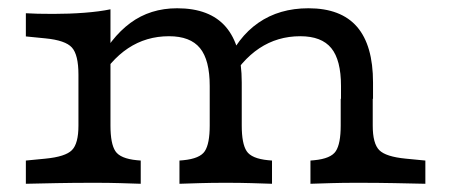

<svg xmlns="http://www.w3.org/2000/svg" viewBox="-20 -447 1098 467"><path d="M209.8 -2.4Q157.2 -2.4 118.5 -1.6Q79.8 -0.8 42.9 0V-56.5L90.3 -61.1Q139.1 -65.8 154.9 -81.8Q170.8 -97.7 170.8 -141.5V-206.7H248.7V-141.5Q248.7 -97.5 260.6 -79.4Q272.5 -61.2 313 -57.3L322.3 -56.5V0Q297.8 -0.8 271.5 -1.6Q245.3 -2.4 209.8 -2.4ZM170.8 -206.7V-265.3Q170.8 -313.8 154.9 -331.4Q139.1 -349 90.3 -353.7L42.9 -358.4V-414.8Q54.7 -414 71.6 -413.6Q88.5 -413.2 109.6 -413.2Q148.8 -413.2 185.4 -416Q222 -418.8 248.7 -424.4V-414.8V-206.7ZM490.1 -206.7V-237.9Q490.1 -301 466.5 -329.9Q442.9 -358.9 391 -358.9Q335.7 -358.9 291.5 -329.6Q247.3 -300.2 214.8 -242.2L214.3 -286.1Q248.6 -355.3 297 -391.1Q345.4 -426.9 410.9 -426.9Q490.1 -426.9 529.1 -381.8Q568 -336.8 568 -246.4V-206.7ZM529.1 -2.4Q494.3 -2.4 467.7 -1.6Q441.1 -0.8 416.5 0V-56.5L425.8 -57.3Q466.4 -61.2 478.2 -79.4Q490.1 -97.5 490.1 -141.5V-206.7H568V-141.5Q568 -97.5 579.9 -79.4Q591.8 -61.2 632.3 -57.3L641.6 -56.5V0Q617.1 -0.8 590.8 -1.6Q564.6 -2.4 529.1 -2.4ZM809.4 -206.7V-237.9Q809.4 -301 785.8 -329.9Q762.2 -358.9 710.3 -358.9Q655 -358.9 610.8 -329.6Q566.6 -300.2 534.1 -242.2L528.4 -287.1Q557.4 -356.2 608.4 -391.5Q659.4 -426.9 730.2 -426.9Q809.4 -426.9 848.4 -381.8Q887.3 -336.8 887.3 -246.4V-206.7ZM847.7 -2.4Q812.9 -2.4 786.3 -1.6Q759.7 -0.8 735.1 0V-56.5L744.4 -57.3Q785 -61.2 796.8 -79.4Q808.7 -97.5 808.7 -141.5V-206.7H886.6V-141.5Q886.6 -97.7 902.5 -81.8Q918.4 -65.8 967.1 -61.1L1014.6 -56.5V0Q977.7 -0.8 938.9 -1.6Q900.2 -2.4 847.7 -2.4Z"/></svg>

Font: Playfair 5pt SemiExpanded Light
Style: Regular
Weight: 300
Width: 6
Designer: Claus Eggers Sørensen
Foundry: Claus Eggers Sørensen
Version: Version 2.203